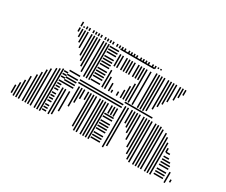

<svg xmlns="http://www.w3.org/2000/svg" viewBox="-90 -768 1193 1013"><g transform="rotate(30 506.5 -261.0)"><path d="M36 -8H28V-56H36ZM52 0H44V-80H52ZM68 0H60V-104H68ZM84 0H76V-136H84ZM108 0H100V-160H108ZM124 0H116V-184H124ZM140 0H132V-208H140ZM156 0H148V-224H156ZM180 0H172V-240H180ZM196 0H188V-248H196ZM212 0H204V-256H212ZM240 -12H216V-20H240ZM240 -28H216V-36H240ZM240 -44H216V-52H240ZM240 -68H216V-76H240ZM240 -84H216V-92H240ZM240 -100H216V-108H240ZM240 -116H216V-124H240ZM240 -140H216V-148H240ZM240 -156H216V-164H240ZM240 -172H216V-180H240ZM240 -188H216V-196H240ZM240 -212H216V-220H240ZM240 -228H216V-236H240ZM240 -244H216V-252H240ZM260 -8H252V-168H260ZM276 -16H268V-168H276ZM300 -48H292V-168H300ZM304 -188H240V-196H304ZM304 -204H240V-212H304ZM304 -220H240V-228H304ZM304 -236H240V-244H304ZM304 -260H240V-268H304ZM332 -96H324V-168H332ZM348 -128H340V-168H348ZM364 -160H356V-168H364ZM404 -16H396V-168H404ZM420 0H412V-168H420ZM436 0H428V-168H436ZM460 0H452V-168H460ZM476 0H468V-168H476ZM492 0H484V-168H492ZM508 0H500V-168H508ZM568 -12H512V-20H568ZM568 -28H512V-36H568ZM568 -44H512V-52H568ZM568 -68H512V-76H568ZM568 -84H512V-92H568ZM568 -100H512V-108H568ZM568 -116H512V-124H568ZM568 -140H512V-148H568ZM568 -156H512V-164H568ZM332 -168H324V-216H332ZM348 -168H340V-216H348ZM364 -168H356V-216H364ZM388 -168H380V-216H388ZM404 -168H396V-216H404ZM420 -168H412V-216H420ZM436 -168H428V-216H436ZM460 -168H452V-216H460ZM476 -168H468V-216H476ZM492 -168H484V-216H492ZM508 -168H500V-216H508ZM532 -168H524V-216H532ZM548 -168H540V-216H548ZM564 -168H556V-216H564ZM576 -228H312V-236H576ZM576 -244H312V-252H576ZM596 0H588V-144H596ZM612 -16H604V-144H612ZM668 -128H660V-144H668ZM684 -96H676V-144H684ZM708 -64H700V-144H708ZM724 -32H716V-144H724ZM740 -8H732V-144H740ZM756 0H748V-144H756ZM780 0H772V-144H780ZM796 0H788V-144H796ZM812 0H804V-144H812ZM828 0H820V-144H828ZM852 0H844V-144H852ZM868 0H860V-144H868ZM884 0H876V-144H884ZM952 -12H896V-20H952ZM952 -28H896V-36H952ZM952 -44H896V-52H952ZM952 -68H896V-76H952ZM952 -84H896V-92H952ZM944 -100H896V-108H944ZM928 -116H896V-124H928ZM920 -140H896V-148H920ZM972 0H964V-64H972ZM996 -16H988V-32H996ZM596 -144H588V-232H596ZM612 -144H604V-232H612ZM636 -168H628V-232H636ZM652 -152H644V-232H652ZM668 -144H660V-232H668ZM684 -144H676V-232H684ZM708 -144H700V-232H708ZM724 -144H716V-232H724ZM740 -144H732V-232H740ZM756 -144H748V-232H756ZM780 -144H772V-232H780ZM796 -144H788V-232H796ZM812 -144H804V-232H812ZM828 -144H820V-232H828ZM852 -144H844V-232H852ZM868 -144H860V-216H868ZM884 -144H876V-192H884ZM900 -144H892V-168H900ZM596 -232H588V-248H596ZM612 -232H604V-248H612ZM636 -232H628V-248H636ZM652 -232H644V-248H652ZM668 -232H660V-248H668ZM684 -232H676V-248H684ZM708 -232H700V-248H708ZM724 -232H716V-248H724ZM740 -232H732V-248H740ZM756 -232H748V-248H756ZM780 -232H772V-248H780ZM796 -232H788V-248H796ZM812 -232H804V-248H812ZM828 -232H820V-240H828ZM744 -260H576V-268H744ZM180 -464H172V-488H180ZM196 -440H188V-488H196ZM212 -416H204V-488H212ZM228 -392H220V-488H228ZM252 -360H244V-488H252ZM268 -336H260V-488H268ZM284 -312H276V-488H284ZM300 -288H292V-488H300ZM324 -272H316V-488H324ZM340 -272H332V-488H340ZM356 -272H348V-488H356ZM416 -276H360V-284H416ZM416 -300H360V-308H416ZM416 -316H360V-324H416ZM416 -332H360V-340H416ZM416 -348H360V-356H416ZM416 -372H360V-380H416ZM416 -388H360V-396H416ZM416 -404H360V-412H416ZM416 -420H360V-428H416ZM416 -444H360V-452H416ZM416 -460H360V-468H416ZM416 -476H360V-484H416ZM436 -272H428V-376H436ZM436 -400H428V-472H436ZM452 -272H444V-344H452ZM452 -400H444V-472H452ZM476 -272H468V-320H476ZM476 -400H468V-472H476ZM492 -272H484V-288H492ZM492 -400H484V-472H492ZM508 -400H500V-472H508ZM524 -272H516V-296H524ZM524 -400H516V-472H524ZM548 -272H540V-320H548ZM548 -400H540V-472H548ZM564 -272H556V-352H564ZM564 -400H556V-472H564ZM580 -272H572V-376H580ZM580 -400H572V-472H580ZM596 -272H588V-472H596ZM620 -272H612V-472H620ZM624 -492H416V-500H624ZM652 -272H644V-480H652ZM668 -272H660V-480H668ZM684 -272H676V-480H684ZM700 -280H692V-480H700ZM724 -304H716V-480H724ZM740 -328H732V-480H740ZM756 -352H748V-480H756ZM772 -376H764V-480H772ZM796 -400H788V-480H796ZM812 -424H804V-480H812ZM828 -448H820V-480H828ZM180 -496H172V-504H180ZM196 -496H188V-504H196ZM212 -496H204V-504H212ZM228 -496H220V-504H228ZM252 -496H244V-504H252ZM268 -496H260V-504H268ZM284 -496H276V-504H284ZM300 -496H292V-504H300ZM324 -496H316V-504H324ZM340 -496H332V-504H340ZM356 -496H348V-504H356ZM372 -496H364V-504H372ZM396 -496H388V-504H396ZM412 -496H404V-504H412ZM428 -496H420V-504H428ZM444 -496H436V-504H444ZM468 -496H460V-504H468ZM484 -496H476V-504H484ZM500 -496H492V-504H500ZM516 -496H508V-504H516ZM540 -496H532V-504H540ZM556 -496H548V-504H556ZM572 -496H564V-504H572ZM588 -496H580V-504H588ZM612 -496H604V-504H612ZM628 -496H620V-504H628ZM180 -504H172V-522H180ZM212 -504H204V-512H212ZM228 -504H220V-512H228ZM252 -504H244V-512H252ZM268 -504H260V-512H268ZM284 -504H276V-512H284ZM300 -504H292V-512H300ZM324 -504H316V-512H324ZM340 -504H332V-512H340ZM356 -504H348V-512H356ZM372 -504H364V-512H372ZM396 -504H388V-512H396ZM412 -504H404V-512H412ZM428 -504H420V-512H428ZM444 -504H436V-512H444ZM468 -504H460V-512H468ZM484 -504H476V-512H484ZM500 -504H492V-512H500ZM516 -504H508V-512H516ZM540 -504H532V-512H540ZM556 -504H548V-512H556ZM572 -504H564V-512H572ZM588 -504H580V-512H588ZM612 -504H604V-512H612ZM628 -504H620V-512H628ZM644 -504H636V-512H644ZM660 -504H652V-512H660Z"/></g></svg>

Font: Rubik Lines
Style: Regular
Weight: 400
Designer: Hubert and Fischer, NaN
Foundry: Hubert and Fischer, NaN
Version: Version 2.201